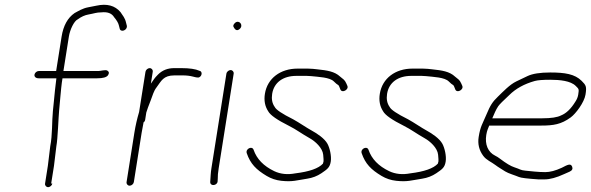

<svg xmlns="http://www.w3.org/2000/svg" viewBox="-20 -764 2438 792"><path d="M191.1 -7 202.7 -80 212.5 -161C218.4 -190.4 221.2 -282.3 223.9 -308.5C225.4 -323.3 232.6 -408.1 235.1 -423.5L237.8 -441H380.8C404.7 -441 419.5 -445.2 425.4 -453.5C431.2 -461.8 430.2 -468.3 422.4 -473C415.2 -477.3 394.5 -471 385.6 -471H241.6L264.1 -613C268.8 -642.8 285.8 -677.3 300.3 -684C315.3 -695 330.1 -701.7 344.9 -704.2C369.2 -708.4 377.3 -713 397.9 -713C423.6 -715.8 441.2 -709.1 450.8 -693C461.9 -679.8 468.4 -668.4 470.4 -659L473.5 -647C476.8 -628.1 506.6 -638.9 503.2 -658L500.1 -670C495.6 -690.6 486.7 -699 477.1 -714C454.2 -741.2 420.9 -750.1 377.3 -740.5C369.7 -738.8 358.6 -736.7 344.1 -734C320 -729.5 303.6 -718.5 287.5 -710C259 -690.3 241.2 -658 234.1 -613L211.6 -471H139.6C131.7 -471 123.5 -463.9 122.2 -456C121 -448.1 126.9 -441 139.6 -441H212.6C211.4 -433.7 209.5 -417.3 206.8 -392L202.6 -349.5C200.9 -332.5 199.5 -318 198.2 -306C193.9 -264.4 196.6 -207 187.3 -161L177.4 -80L165.9 -7C164.6 0.9 170.6 8 178.5 8C186.4 8 194.6 0.9 195.9 -7Z M580.1 -468 553.8 -302C545.4 -274 538.9 -245.3 534.2 -216L502.1 -13C500.8 -5.1 506.8 2 514.7 2C522.6 2 530.8 -5.1 532.1 -13L564.2 -216C566.2 -228.7 568.5 -240.7 570.9 -252L572 -259C575.8 -261.7 578 -265.3 578.8 -270L583.5 -300C587 -311.7 593 -328 601.3 -349C610.9 -373.3 613.2 -387.2 626 -404C645.7 -430 653.4 -453 699.7 -453H734.2C749.8 -453 764.1 -451.2 776.9 -447.8C789.7 -444.2 797.9 -443.3 801.5 -445C814.2 -450.9 815.5 -469.8 802.8 -472C786.8 -479.3 761.8 -483 727.8 -483H698.5C671.7 -483 649.4 -474.2 631.8 -456.5C616.7 -441.4 613.5 -434.7 602.4 -419L610.1 -468C611.4 -475.9 605.4 -483 597.5 -483C589.6 -483 581.4 -475.9 580.1 -468Z M913.9 -460 852.1 -70C850.7 -61.3 849.7 -52.4 849.1 -43.2C848.2 -29.5 848.2 -29.5 847.1 -13C847.2 6.1 877.8 1.7 877.7 -17L878.3 -27C877.9 -37 879.1 -51.3 882.1 -70L943.9 -460C945.1 -467.9 939.2 -475 931.2 -475C923.3 -475 915.1 -467.9 913.9 -460ZM949.8 -669.8C941.5 -662.6 940.2 -655.7 945.8 -649C952.1 -638.3 959.7 -636.8 968.6 -644.5C986.2 -659.7 966.6 -684.2 949.8 -669.8Z M1072.7 -377C1068.3 -349.4 1072.9 -325.4 1086.3 -305C1094.8 -289.2 1123.3 -269.2 1171.8 -245C1202.1 -229.9 1223.2 -213.1 1258.5 -193.3C1279.6 -181.5 1310.6 -154.2 1313.2 -125.6C1314.6 -110.5 1315.1 -101.5 1314.6 -98.5C1314.1 -95.5 1313.3 -92.3 1312.1 -89C1294.3 -69.4 1256.5 -56.1 1198.8 -49C1166.2 -42.7 1137 -45.7 1111.2 -58C1067.4 -79 1039 -108.3 1026.1 -146C1020 -163.8 991.7 -150.1 997.9 -132C1013 -87.9 1036.9 -64.1 1080 -38.3C1098.4 -27.3 1118.5 -20.6 1140.3 -18.2C1187 -13.1 1202.7 -20.2 1247.2 -26.9C1269 -30.2 1288.5 -37.7 1305.8 -49.4C1330.1 -66 1340.5 -72.9 1344.4 -97.5C1348.1 -120.8 1340 -153.9 1331 -170.6C1319 -192.7 1288.5 -213.1 1266.6 -225C1243.5 -237.5 1214.1 -258.4 1189.1 -272C1143.8 -294.5 1118.5 -311.5 1113.2 -323C1102.8 -337.5 1099.3 -355.5 1102.7 -377C1110.2 -424 1147.9 -451 1202.4 -451H1245.4C1251.4 -451 1257.4 -450.7 1263.3 -450C1294.4 -446.5 1340.1 -445.4 1357.2 -428C1364.4 -420.7 1370.5 -415.7 1375.4 -413C1377.2 -411.7 1378.8 -409 1380.1 -405L1383.7 -396C1390 -377.6 1420 -393.9 1412.9 -410L1408.5 -420C1402.1 -435.2 1394.1 -438.5 1383 -448C1360.1 -469.5 1329.1 -473.7 1289.2 -478L1270.5 -480C1264.3 -480.7 1257.5 -481 1250.2 -481H1207.2C1137.4 -481 1082.9 -441.5 1072.7 -377Z M1546.7 -377C1542.3 -349.4 1546.9 -325.4 1560.3 -305C1568.8 -289.2 1597.3 -269.2 1645.8 -245C1676.1 -229.9 1697.2 -213.1 1732.5 -193.3C1753.6 -181.5 1784.6 -154.2 1787.2 -125.6C1788.6 -110.5 1789.1 -101.5 1788.6 -98.5C1788.1 -95.5 1787.3 -92.3 1786.1 -89C1768.3 -69.4 1730.5 -56.1 1672.8 -49C1640.2 -42.7 1611 -45.7 1585.2 -58C1541.4 -79 1513 -108.3 1500.1 -146C1494 -163.8 1465.7 -150.1 1471.9 -132C1487 -87.9 1510.9 -64.1 1554 -38.3C1572.4 -27.3 1592.5 -20.6 1614.3 -18.2C1661 -13.1 1676.7 -20.2 1721.2 -26.9C1743 -30.2 1762.5 -37.7 1779.8 -49.4C1804.1 -66 1814.5 -72.9 1818.4 -97.5C1822.1 -120.8 1814 -153.9 1805 -170.6C1793 -192.7 1762.5 -213.1 1740.6 -225C1717.5 -237.5 1688.1 -258.4 1663.1 -272C1617.8 -294.5 1592.5 -311.5 1587.2 -323C1576.8 -337.5 1573.3 -355.5 1576.7 -377C1584.2 -424 1621.9 -451 1676.4 -451H1719.4C1725.4 -451 1731.4 -450.7 1737.3 -450C1768.4 -446.5 1814.1 -445.4 1831.2 -428C1838.4 -420.7 1844.5 -415.7 1849.4 -413C1851.2 -411.7 1852.8 -409 1854.1 -405L1857.7 -396C1864 -377.6 1894 -393.9 1886.9 -410L1882.5 -420C1876.1 -435.2 1868.1 -438.5 1857 -448C1834.1 -469.5 1803.1 -473.7 1763.2 -478L1744.5 -480C1738.3 -480.7 1731.5 -481 1724.2 -481H1681.2C1611.4 -481 1556.9 -441.5 1546.7 -377Z M2010.7 -276C2018.7 -294 2025 -310.8 2035.2 -325.8C2040.1 -333 2055.4 -348.4 2080.9 -372C2107.5 -398.4 2142.5 -417.8 2186.1 -430C2198 -433.3 2219.2 -435 2249.9 -435C2288.9 -435 2334.1 -430.6 2354.9 -409.5C2367.6 -396.5 2369 -397.7 2365.2 -374C2363.7 -364 2359.8 -354.3 2353.6 -345C2335.6 -315.5 2315.9 -296.5 2294.6 -288C2279.3 -280 2253.4 -276 2216.7 -276ZM1998 -246H2212C2263.1 -246 2294.5 -250.8 2334.2 -279.7C2355.2 -295 2390.1 -341.8 2395.2 -373.7C2400.5 -407.2 2397.6 -412.1 2379.2 -430.5C2351.1 -458.5 2310.5 -465 2249.6 -465C2207.7 -465 2176.4 -460 2155.7 -450.1C2140.2 -442.7 2125 -435.4 2109.8 -428.2C2082.6 -415.3 2054.5 -385.2 2034.5 -366C2011.2 -343.7 2002.3 -329.4 1986.5 -291.5C1970.1 -252.3 1961.6 -243.6 1954.5 -199C1950 -170.4 1956.2 -144.5 1973.1 -121.5C1986.5 -103.2 2006.6 -96.2 2023.2 -83.5C2036.4 -73.4 2049.5 -66.4 2063.6 -57.1C2076.6 -48.6 2105.9 -40.4 2121 -33.8C2128.9 -30.3 2155.5 -27.1 2200.8 -24H2225.8C2248.5 -24 2275.6 -31.3 2307.3 -46L2329.9 -56C2340.1 -60.8 2343.6 -67.6 2340.1 -76.5C2334.3 -91.4 2321.2 -84.5 2297.4 -72C2271.5 -60 2248.8 -54 2229.3 -54C2198.8 -54 2170.4 -57.9 2147.5 -60C2125.8 -62 2126.4 -66.1 2101.8 -73.9C2087.2 -78.5 2067.4 -90.3 2042.3 -109.5C2035.8 -114.5 2029.1 -118.7 2022.3 -122C1992.9 -136.4 1979.6 -168.2 1985.9 -207.5C1988.9 -226.7 1993.5 -233.5 1998 -246Z"/></svg>

Font: MewTooHand
Style: Ita
Weight: 400
Designer: Mew Too, Robert Jablonski
Version: Version 0.77